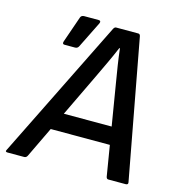

<svg xmlns="http://www.w3.org/2000/svg" viewBox="-124 -756 787 845"><g transform="rotate(15 269.5 -333.5)"><path d="M-15 0Q-20 0 -22 -2.5Q-24 -5 -21 -10L293 -645Q298 -655 305 -655H406Q414 -655 416 -645L534 -11Q536 0 524 0H445Q437 0 435 -10L367 -422Q361 -458 355 -496Q349 -534 345 -571H342Q326 -533 309 -497Q292 -461 274 -423L76 -10Q71 0 62 0ZM126 -149 160 -229H419L429 -149ZM105 -523Q94 -523 98 -536L140 -657Q144 -667 157 -667H222Q229 -667 230.5 -663Q232 -659 229 -653L170 -534Q165 -523 153 -523Z"/></g></svg>

Font: Sofia Sans Medium
Style: Italic
Weight: 500
Italic angle: -9°
Version: Version 4.101